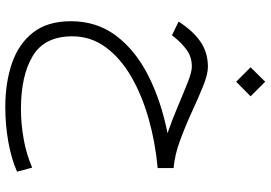

<svg xmlns="http://www.w3.org/2000/svg" viewBox="-162 -480 979 694"><g transform="rotate(90 327.0 -132.5)"><path d="M274.9 -602.1 327.6 -549.3 274.9 -497.1 222.7 -549.3ZM586.9 -271V-213.4Q494.6 -205.1 409.2 -180.9Q323.7 -156.7 256.3 -117.7Q189 -78.6 149.9 -25.1Q110.8 28.3 110.8 95.2Q110.8 195.3 181.6 238Q252.4 280.8 374 280.8Q426.3 280.8 481.7 271Q537.1 261.2 585.4 240.2L600.1 294.9Q552.2 315.9 490.7 326.7Q429.2 337.4 366.7 337.4Q278.3 337.4 208 313.2Q137.7 289.1 96.9 236.8Q56.2 184.6 56.2 100.1Q56.2 6.3 109.1 -63.7Q162.1 -133.8 253.7 -179.9Q345.2 -226.1 460.9 -249Q410.2 -266.6 362.1 -287.1Q314 -307.6 276.6 -322.3Q239.3 -336.9 220.7 -336.9Q186 -336.9 161.4 -319.3Q136.7 -301.8 115.7 -275.9L106.9 -265.1L57.6 -289.1L63.5 -297.9Q95.2 -345.2 133.3 -370.1Q171.4 -395 221.2 -395Q248 -395 290.8 -377.7Q333.5 -360.4 384.3 -336.9Q435.1 -313.5 487.5 -294.2Q540 -274.9 586.9 -271Z"/></g></svg>

Font: Vazirmatn UI FD ExtraLight
Style: Regular
Weight: 200
Designer: Saber Rastikerdar
Foundry: Saber Rastikerdar
Version: Version 33.003